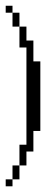

<svg xmlns="http://www.w3.org/2000/svg" viewBox="-20 -508 186 674"><path d="M0 146V121.6H23.9V146ZM23.9 121.6V72.8H48.3V121.6ZM48.3 72.8V0H72.8V-341.3H48.3V-414.6H72.8V-365.7H97.2V-292.5H121.6V-48.3H97.2V23.9H72.8V72.8ZM23.9 -414.6V-463.4H48.3V-414.6ZM0 -463.4V-487.8H23.9V-463.4Z"/></svg>

Font: FS Mondwest Regular
Style: Regular
Weight: 400
Designer: NZWStudios2024
Foundry: https://fontstruct.com
Version: Version 1.0